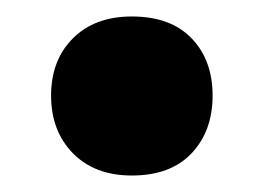

<svg xmlns="http://www.w3.org/2000/svg" viewBox="-20 -385 312 233"><path d="M140 -172Q95 -172 68.5 -199Q42 -226 42 -269Q42 -312 68.5 -338.5Q95 -365 140 -365Q187 -365 212.5 -338.5Q238 -312 238 -269Q238 -226 212.5 -199Q187 -172 140 -172Z"/></svg>

Font: Nunito ExtraLight Black
Style: Italic
Weight: 900
Italic angle: -9°
Version: Version 3.602